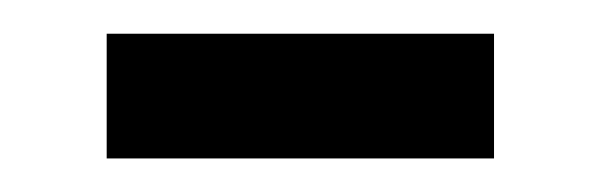

<svg xmlns="http://www.w3.org/2000/svg" viewBox="-20 -298 360 115"><path d="M43.9 -203.1V-277.8H275.9V-203.1Z"/></svg>

Font: BabelStone Ogham
Style: Italic
Weight: 400
Italic angle: -30°
Designer: Andrew West
Foundry: BabelStone
Version: Version 2.02 March 14, 2022